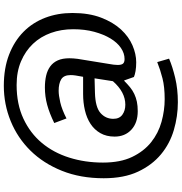

<svg xmlns="http://www.w3.org/2000/svg" viewBox="7 -739 951 1005"><g transform="rotate(-90 482.5 -236.5)"><path d="M564 -62H562Q545 -45 528.5 -31.5Q512 -18 493 -9Q474 0 452.5 4.5Q431 9 403 9Q342 9 306 -24.5Q270 -58 270 -112Q270 -155 288 -186.5Q306 -218 336.5 -238Q367 -258 407.5 -267.5Q448 -277 493 -277H583L590 -317Q591 -324 591.5 -330Q592 -336 592 -342Q592 -378 570 -391.5Q548 -405 510 -405Q486 -405 449 -396.5Q412 -388 365 -364L341 -428Q392 -453 436 -465Q480 -477 527 -477Q561 -477 589 -470.5Q617 -464 637.5 -449Q658 -434 669 -409.5Q680 -385 680 -349Q680 -330 677 -306L651 -146Q645 -114 645 -96Q645 -76 652 -68Q659 -60 676 -60Q706 -60 734 -79Q762 -98 783.5 -133.5Q805 -169 818.5 -218.5Q832 -268 832 -329Q832 -392 812.5 -446Q793 -500 755.5 -539.5Q718 -579 664 -602Q610 -625 540 -625Q440 -625 364 -589.5Q288 -554 237 -493Q186 -432 160 -349.5Q134 -267 134 -173Q134 -82 163.5 -20.5Q193 41 240.5 79Q288 117 347.5 133.5Q407 150 466 150Q530 150 575 138.5Q620 127 660 111L678 173Q636 191 577.5 205Q519 219 450 219Q376 219 304.5 198Q233 177 177 130.5Q121 84 86.5 10.5Q52 -63 52 -169Q52 -291 91 -388Q130 -485 196.5 -552.5Q263 -620 351 -656Q439 -692 536 -692Q628 -692 699 -664.5Q770 -637 818.5 -589Q867 -541 892 -475.5Q917 -410 917 -333Q917 -246 892.5 -182.5Q868 -119 830.5 -78.5Q793 -38 747.5 -18.5Q702 1 659 1Q633 1 613 -2.5Q593 -6 582 -11ZM575 -217 500 -215Q424 -213 393.5 -186Q363 -159 363 -119Q363 -87 384.5 -71.5Q406 -56 437 -56Q503 -56 560 -121Z"/></g></svg>

Font: Mukta
Style: Regular
Weight: 400
Designer: Girish Dalvi and Yashodeep Gholap
Foundry: Ek Type
Version: Version 2.538;PS 1.001;hotconv 16.6.51;makeotf.lib2.5.65220;